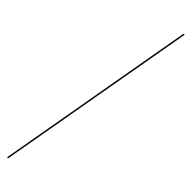

<svg xmlns="http://www.w3.org/2000/svg" viewBox="-345 -710 759 759"><g transform="rotate(45 34.0 -330.5)"><path d="M-43 89H-37L111 -750H105Z"/></g></svg>

Font: Moniqa Ita Display
Style: Italic
Weight: 400
Italic angle: -10°
Designer: Rajesh Rajput
Foundry: Rajesh Rajput
Version: Version 1.000